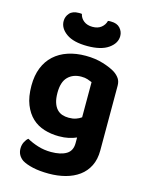

<svg xmlns="http://www.w3.org/2000/svg" viewBox="-134 -800 828 1081"><g transform="rotate(15 280.5 -260.0)"><path d="M360 -39Q340 -30 315 -24.5Q290 -19 258 -19Q213 -19 172.5 -31.5Q132 -44 102 -72Q72 -100 54 -145Q36 -190 36 -255Q36 -314 54 -359Q72 -404 105.5 -434.5Q139 -465 185.5 -480.5Q232 -496 289 -496Q345 -496 391.5 -481.5Q438 -467 464 -450Q483 -437 494 -420.5Q505 -404 505 -379V-2Q505 50 486 88Q467 126 433.5 150.5Q400 175 355 187Q310 199 258 199Q204 199 164.5 190Q125 181 102 167Q68 143 68 103Q68 82 77 64.5Q86 47 97 39Q125 55 161.5 66.5Q198 78 239 78Q295 78 327.5 58.5Q360 39 360 -6ZM285 -134Q309 -134 326.5 -140Q344 -146 358 -156V-361Q346 -366 331.5 -371Q317 -376 295 -376Q247 -376 217.5 -346.5Q188 -317 188 -254Q188 -220 195.5 -197Q203 -174 216 -160Q229 -146 246.5 -140Q264 -134 285 -134ZM282 -663Q313 -663 332.5 -678.5Q352 -694 358 -718Q363 -719 367 -719Q371 -719 376 -719Q411 -719 429 -699Q447 -679 447 -653Q447 -611 404.5 -581Q362 -551 282 -551Q201 -551 159 -581Q117 -611 117 -653Q117 -679 134.5 -699Q152 -719 188 -719Q193 -719 197 -719Q201 -719 206 -718Q211 -694 231 -678.5Q251 -663 282 -663Z"/></g></svg>

Font: Baloo Da 2
Style: Bold
Weight: 700
Designer: Noopur Datye, Sulekha Rajkumar and Ek Type
Foundry: Ek Type
Version: Version 1.640;hotconv 1.0.111;makeotfexe 2.5.65597; ttfautoh